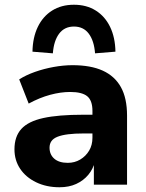

<svg xmlns="http://www.w3.org/2000/svg" viewBox="-20 -779 615 810"><path d="M231 11Q176 11 132.5 -10Q89 -31 65 -67Q41 -103 41 -149Q41 -203 70 -235Q99 -267 162.5 -281Q226 -295 331 -295H387V-216H333Q295 -216 267.5 -212.5Q240 -209 222.5 -202Q205 -195 197 -183.5Q189 -172 189 -156Q189 -127 209 -109.5Q229 -92 266 -92Q295 -92 318.5 -106Q342 -120 356 -143.5Q370 -167 370 -198V-311Q370 -355 348 -373Q326 -391 276 -391Q236 -391 191.5 -379Q147 -367 101 -342L61 -444Q89 -462 127 -475.5Q165 -489 206.5 -496.5Q248 -504 286 -504Q363 -504 413.5 -481Q464 -458 490 -411.5Q516 -365 516 -291V0H376V-99H381Q373 -66 352.5 -41.5Q332 -17 301.5 -3Q271 11 231 11ZM203 -554 117 -561Q118 -621 139.5 -665.5Q161 -710 200 -734.5Q239 -759 292 -759Q345 -759 384 -734.5Q423 -710 444.5 -665.5Q466 -621 467 -561L381 -554Q377 -607 354.5 -637Q332 -667 292 -667Q252 -667 229.5 -637Q207 -607 203 -554Z"/></svg>

Font: Nunito Sans 11pt ExtraBold
Style: Regular
Weight: 800
Version: Version 3.101;gftools[0.9.27]